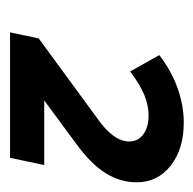

<svg xmlns="http://www.w3.org/2000/svg" viewBox="-22 -724 395 392"><g transform="rotate(90 176.0 -527.5)"><path d="M45.6 -350 57.9 -408.5 220.4 -527.6Q245.1 -544.9 256.7 -561.1Q268.3 -577.4 268.3 -593.4Q268.3 -611.4 253.8 -622.1Q239.4 -632.8 214.7 -632.8Q194.9 -632.8 173.6 -624.2Q152.3 -615.5 125.4 -595.2L92 -654.7Q124.7 -679.9 160.1 -692.3Q195.6 -704.7 229.4 -704.7Q283.9 -704.7 317.8 -677.9Q351.7 -651.1 351.7 -608.6Q351.7 -574.8 332.8 -544.8Q313.9 -514.8 272.9 -485L184.6 -419.8H316.5L301.7 -350Z"/></g></svg>

Font: Red Hat Display
Style: Italic
Weight: 300
Italic angle: -12°
Designer: Pentagram, MCKL
Foundry: Pentagram, MCKL
Version: Version 1.023